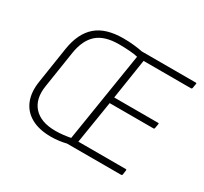

<svg xmlns="http://www.w3.org/2000/svg" viewBox="-139 -864 1139 1073"><g transform="rotate(30 430.0 -327.5)"><path d="M297 12Q220 12 169 -16.5Q118 -45 97 -97.5Q76 -150 87 -221L123 -455Q140 -562 200.5 -614.5Q261 -667 374 -667Q410 -667 443 -663.5Q476 -660 499 -655H847Q850 -655 851.5 -654Q853 -653 852 -648L847 -619Q845 -614 840 -614H534L494 -355H777Q784 -355 782 -348L777 -320Q776 -315 770 -315H488L444 -41H750Q756 -41 755 -35L751 -6Q749 0 742 0H394Q375 5 349 8.5Q323 12 297 12ZM302 -29Q327 -29 353 -32Q379 -35 399 -39L491 -616Q471 -621 438.5 -623.5Q406 -626 369 -626Q277 -626 229 -584Q181 -542 167 -454L131 -221Q116 -131 161.5 -80Q207 -29 302 -29Z"/></g></svg>

Font: Sofia Sans ExtraLight
Style: Italic
Weight: 250
Italic angle: -9°
Version: Version 4.100-B